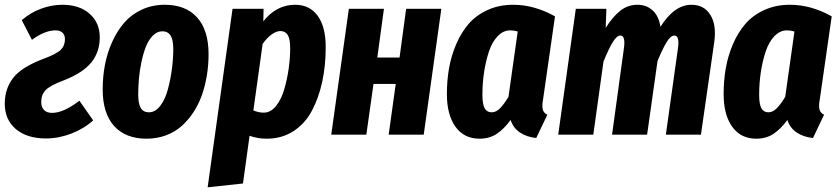

<svg xmlns="http://www.w3.org/2000/svg" viewBox="-23 -568 3537 810"><path d="M240.2 -547.9Q312 -547.9 355 -510Q397.9 -472.2 397.9 -410.2Q397.9 -349.1 362.5 -304.9Q327.1 -260.7 246.1 -229Q188 -207.5 169.4 -187.7Q150.9 -168 150.9 -138.2Q150.9 -116.2 162.6 -104Q174.3 -91.8 196.8 -91.8Q245.1 -91.8 312 -143.1L370.1 -60.1Q331.1 -24.9 277.8 -4.4Q224.6 16.1 170.9 16.1Q90.8 16.1 43.9 -23.4Q-2.9 -63 -2.9 -130.9Q-2.9 -193.8 32.7 -239.5Q68.4 -285.2 160.2 -319.8Q215.8 -340.3 233.4 -357.9Q251 -375.5 251 -402.8Q251 -420.4 240.5 -430.2Q230 -439.9 211.9 -439.9Q165.5 -439.9 111.8 -399.9L68.8 -482.9Q104.5 -514.2 149.4 -531Q194.3 -547.9 240.2 -547.9Z M595.2 17.1Q507.3 17.1 458.7 -36.1Q410.2 -89.4 410.2 -190.9Q410.2 -244.6 419.9 -295.4Q429.7 -346.2 450.7 -392.3Q471.7 -438.5 501.7 -472.9Q531.7 -507.3 575.7 -527.6Q619.6 -547.9 672.4 -547.9Q760.3 -547.9 808.6 -494.4Q856.9 -440.9 856.9 -338.9Q856.9 -294.9 850.1 -252.2Q843.3 -209.5 829.6 -169.4Q815.9 -129.4 793.9 -95.7Q772 -62 743.7 -36.6Q715.3 -11.2 677.2 2.9Q639.2 17.1 595.2 17.1ZM605 -94.2Q632.3 -94.2 653.3 -121.8Q674.3 -149.4 685.5 -192.1Q696.8 -234.9 702.4 -278.1Q708 -321.3 708 -360.8Q708 -400.4 696.5 -418.2Q685.1 -436 662.1 -436Q639.6 -436 621.6 -417.5Q603.5 -398.9 592.3 -370.4Q581.1 -341.8 573.5 -305.4Q565.9 -269 563 -235.1Q560.1 -201.2 560.1 -169.9Q560.1 -129.9 571 -112.1Q582 -94.2 605 -94.2Z M853 222.2 958 -530.8H1088.9L1087.9 -478Q1143.1 -547.9 1222.2 -547.9Q1283.2 -547.9 1317.1 -501.5Q1351.1 -455.1 1351.1 -369.1Q1351.1 -291 1336.4 -223.1Q1321.8 -155.3 1292.7 -100.6Q1263.7 -45.9 1214.6 -14.4Q1165.5 17.1 1102.1 17.1Q1064 17.1 1029.8 4.9L1002 206.1ZM1089.8 -92.8Q1118.7 -92.8 1141.1 -120.4Q1163.6 -147.9 1176 -190.7Q1188.5 -233.4 1194.8 -277.8Q1201.2 -322.3 1201.2 -363.8Q1201.2 -404.3 1190.7 -420.7Q1180.2 -437 1160.2 -437Q1142.6 -437 1122.6 -422.4Q1102.5 -407.7 1085 -382.8L1045.9 -102.1Q1067.9 -92.8 1089.8 -92.8Z M1616.7 0 1646.5 -213.9H1552.7L1522.5 0H1374.5L1448.7 -530.8H1596.7L1568.8 -325.2H1662.6L1690.4 -530.8H1838.9L1764.6 0Z M2142.1 -547.9Q2231 -547.9 2318.4 -499L2268.1 -148.9Q2263.2 -124 2266.4 -107.9Q2269.5 -91.8 2286.1 -84L2239.3 14.2Q2199.7 10.3 2170.9 -8.8Q2142.1 -27.8 2131.3 -62Q2102.5 -22.9 2072 -2.9Q2041.5 17.1 2000 17.1Q1934.6 17.1 1898.4 -33.4Q1862.3 -84 1862.3 -170.9Q1862.3 -227.5 1871.3 -279.8Q1880.4 -332 1901.6 -381.6Q1922.9 -431.2 1954.3 -467.5Q1985.8 -503.9 2034.2 -525.9Q2082.5 -547.9 2142.1 -547.9ZM2129.4 -439.9Q2100.1 -439.9 2076.7 -415.5Q2053.2 -391.1 2039.8 -350.8Q2026.4 -310.5 2019.3 -263.9Q2012.2 -217.3 2012.2 -168Q2012.2 -127.9 2021.7 -111.1Q2031.2 -94.2 2051.3 -94.2Q2069.8 -94.2 2086.4 -111.1Q2103 -127.9 2122.1 -159.2L2161.1 -435.1Q2145 -439.9 2129.4 -439.9Z M2894 -547.9Q2947.3 -547.9 2973.9 -505.1Q3000.5 -462.4 2990.2 -390.1L2934.1 0H2786.1L2837.4 -366.2Q2844.2 -418 2822.3 -418Q2806.6 -418 2790.3 -391.8Q2773.9 -365.7 2751 -311L2707 0H2559.1L2609.4 -366.2Q2616.2 -418 2594.2 -418Q2579.1 -418 2562.3 -390.6Q2545.4 -363.3 2522.9 -308.1L2480 0H2332L2406.2 -530.8H2535.2L2532.2 -450.2Q2561.5 -497.1 2593.5 -522.5Q2625.5 -547.9 2666 -547.9Q2705.1 -547.9 2731 -523.4Q2756.8 -499 2763.2 -455.1Q2822.3 -547.9 2894 -547.9Z M3309.6 -547.9Q3398.4 -547.9 3485.8 -499L3435.5 -148.9Q3430.7 -124 3433.8 -107.9Q3437 -91.8 3453.6 -84L3406.7 14.2Q3367.2 10.3 3338.4 -8.8Q3309.6 -27.8 3298.8 -62Q3270 -22.9 3239.5 -2.9Q3209 17.1 3167.5 17.1Q3102.1 17.1 3065.9 -33.4Q3029.8 -84 3029.8 -170.9Q3029.8 -227.5 3038.8 -279.8Q3047.9 -332 3069.1 -381.6Q3090.3 -431.2 3121.8 -467.5Q3153.3 -503.9 3201.7 -525.9Q3250 -547.9 3309.6 -547.9ZM3296.9 -439.9Q3267.6 -439.9 3244.1 -415.5Q3220.7 -391.1 3207.3 -350.8Q3193.8 -310.5 3186.8 -263.9Q3179.7 -217.3 3179.7 -168Q3179.7 -127.9 3189.2 -111.1Q3198.7 -94.2 3218.8 -94.2Q3237.3 -94.2 3253.9 -111.1Q3270.5 -127.9 3289.6 -159.2L3328.6 -435.1Q3312.5 -439.9 3296.9 -439.9Z"/></svg>

Font: Fira Sans Compressed
Style: Bold Italic
Weight: 700
Width: 3
Italic angle: -8°
Designer: Carrois Corporate & Edenspiekermann AG
Foundry: Carrois Corporate GbR & Edenspiekermann AG
Version: Version 4.203;PS 004.203;hotconv 1.0.88;makeotf.lib2.5.64775